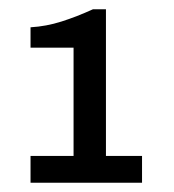

<svg xmlns="http://www.w3.org/2000/svg" viewBox="-20 -817 376 415"><path d="M46 -422V-480H139V-714H46V-758Q80 -760 113 -770.5Q146 -781 181 -797H209V-480H287V-422Z"/></svg>

Font: Chivo Medium
Style: Regular
Weight: 500
Designer: Hector Gatti
Foundry: Omnibus-Type
Version: Version 2.002